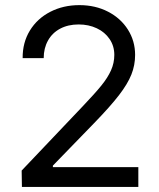

<svg xmlns="http://www.w3.org/2000/svg" viewBox="-20 -737 627 757"><path d="M65.4 -64.5 306.6 -318.4Q354.5 -368.7 379.6 -399.7Q404.8 -430.7 417.7 -459.7Q430.7 -488.8 430.7 -520.5Q430.7 -555.7 412.1 -583Q393.6 -610.4 361.6 -625.5Q329.6 -640.6 290 -640.6Q248.5 -640.6 217.3 -624Q186 -607.4 169.2 -577.1Q152.3 -546.9 152.3 -507.8H69.3Q68.8 -569.3 97.9 -616.7Q127 -664.1 178.2 -690.4Q229.5 -716.8 293 -716.8Q356 -716.8 406 -690.9Q456.1 -665 484.4 -620.1Q512.7 -575.2 512.7 -520.5Q512.7 -480 498 -443.1Q483.4 -406.2 449 -361.6Q414.6 -316.9 350.6 -251L188.5 -84V-78.1H525.4V0H66.4Z"/></svg>

Font: Pretendard Std
Style: Regular
Weight: 400
Designer: Base glyphs from Inter by Rasmus Andersson; Hangeul glyphs from Noto Sans CJK(Source Han Sans) by Jang Soo-young and Kan
Foundry: Kil Hyung-jin
Version: Version 1.309